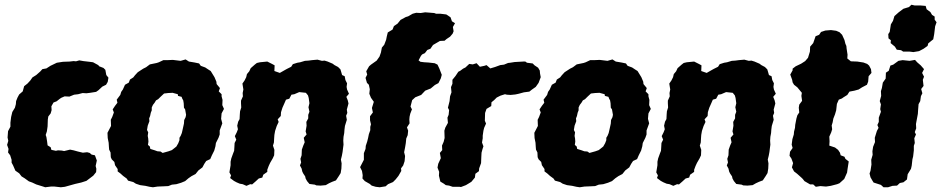

<svg xmlns="http://www.w3.org/2000/svg" viewBox="-20 -771 3976 811"><path d="M171 20 162 17 133 8 116 0 102 -5 84 -18 71 -26 61 -39 45 -50 35 -73 29 -84V-96L23 -115L14 -127L16 -142L10 -159L15 -176L12 -190L14 -217L24 -236V-253L27 -277L32 -298L43 -316L47 -331L48 -344L54 -359L61 -372L76 -385L82 -407L96 -418L108 -431L117 -444L133 -454L150 -469L159 -479L176 -482L193 -493L220 -506L246 -510L274 -511L291 -513L301 -512L315 -516L332 -513L358 -510L373 -508L395 -496L399 -491L417 -484L425 -476L429 -454L438 -443L435 -425L428 -413L412 -405L396 -390L386 -383L361 -379L345 -377L329 -378L310 -373L293 -371L273 -363L253 -364L239 -358L233 -354L219 -343L206 -338L197 -322L198 -306L194 -292L184 -279L182 -266L181 -237L178 -216L173 -201L176 -192L179 -173L181 -157L194 -149L197 -138L216 -134L225 -136L241 -135L251 -133L276 -139L291 -136L309 -131L330 -126L348 -128L359 -125L367 -118L381 -115L389 -93L384 -70L387 -58L386 -44L374 -29L345 -7L323 0L297 6L272 13L254 18L237 20L210 17H195Z M626 20 612 18 594 14 572 11 554 5 543 -2 521 -8 515 -17 500 -28 489 -38 477 -47V-57L466 -73L463 -87L452 -98L448 -107L447 -127L441 -139L440 -151L439 -168L435 -188L434 -210L449 -239L448 -265L454 -277L461 -296L456 -309L466 -324L476 -337L473 -350L488 -370L492 -383L499 -393L508 -413L524 -422L529 -435L543 -444L550 -453L562 -466L585 -481L597 -487L613 -499L642 -505L651 -508L670 -517H688L710 -518L743 -514L764 -520L778 -511L802 -507L821 -503L828 -493L847 -486L859 -478L870 -471L878 -458L886 -445L894 -426L895 -416L909 -399L904 -385L916 -373V-364L920 -349L919 -327L926 -311L916 -292L914 -269L919 -250L908 -220V-203L903 -189L892 -167L890 -153L885 -135L875 -115L868 -99L851 -91L843 -79L835 -64L818 -51L806 -36L789 -27L776 -18L762 -6L745 1L725 7L706 9L691 15L671 16L646 17ZM667 -125 692 -132 706 -137 715 -144 725 -152 733 -166 738 -179V-189L743 -197L748 -209L751 -222L753 -231L757 -249L758 -264L764 -276L766 -286L762 -309L757 -316L756 -335L754 -347L750 -354L747 -362L732 -366L731 -373L709 -379L690 -378L673 -376L658 -362L648 -352L639 -347L633 -337L626 -328L621 -317V-305L617 -295L614 -281L610 -271L611 -259L604 -240L601 -222L606 -212L604 -197L606 -186L607 -173L605 -159L613 -152L615 -142L634 -136L645 -132L658 -131Z M1056 -498 1065 -505 1078 -508 1109 -511 1129 -501 1140 -495 1139 -471 1162 -463 1183 -475 1192 -480 1210 -489 1217 -500 1236 -506 1248 -508 1268 -514 1283 -515 1298 -517 1321 -519 1340 -514 1351 -515 1364 -511 1385 -502 1393 -496 1408 -488 1418 -478 1421 -468 1425 -454 1436 -449 1439 -433 1446 -419 1444 -404 1446 -393 1454 -375 1443 -362 1449 -347 1452 -334 1445 -308 1447 -294 1442 -282 1445 -265 1437 -239 1435 -223 1434 -209 1431 -193 1430 -177 1431 -160 1429 -145 1427 -129 1424 -113 1420 -97 1423 -81 1422 -59 1419 -40 1411 -27 1399 -9 1383 -3 1370 3 1356 11 1334 13 1316 12 1310 9 1287 6 1277 -6 1271 -17 1269 -26 1261 -38 1257 -46 1254 -59 1247 -72 1252 -85 1249 -100 1254 -115 1255 -139 1261 -156 1267 -170 1263 -189 1275 -203 1271 -216 1275 -240 1274 -256 1282 -271V-286L1287 -299L1283 -318L1287 -335L1284 -357L1281 -368L1272 -379L1244 -382L1223 -373L1211 -371L1202 -354L1188 -350L1181 -334L1173 -316L1167 -297L1166 -281L1153 -267L1157 -256L1149 -239L1142 -218L1139 -201L1138 -187L1137 -169L1133 -156L1139 -138L1138 -115L1132 -102L1121 -83L1115 -70L1109 -54V-45L1092 -33L1088 -21L1073 -17L1060 -5L1045 8L1037 7L1021 14L1005 7L993 5L979 -1L968 -7L952 -19L956 -30L949 -43L954 -73V-88L957 -102L965 -124L969 -134L970 -149L971 -167L978 -181L972 -196L980 -212L985 -225L982 -240L986 -257L992 -268L993 -288L994 -301L999 -317L998 -335V-346L1006 -364L1005 -378L1008 -393L1004 -418L1013 -431L1020 -445L1023 -458L1033 -470L1039 -483Z M1584 20 1567 18 1550 13 1542 6 1521 -6 1511 -17 1512 -31 1509 -49 1501 -65 1517 -96V-109V-124L1524 -142L1525 -155L1531 -173L1535 -189L1538 -204L1544 -221V-235L1547 -246L1543 -263V-280L1555 -296L1551 -315L1559 -341L1547 -358L1540 -375L1542 -394L1538 -413L1530 -421L1524 -442L1531 -456L1527 -470L1539 -491L1547 -498L1571 -515L1583 -532L1589 -549L1593 -570L1603 -582L1611 -603L1614 -618L1618 -634L1638 -646L1644 -661L1659 -671L1672 -687L1694 -699L1704 -702L1723 -713L1738 -717L1757 -716L1776 -719L1814 -716L1822 -713H1840L1865 -710L1883 -698L1889 -681L1902 -673L1893 -657L1896 -639L1892 -629L1881 -616L1866 -606L1858 -599L1838 -598L1821 -588L1809 -581L1798 -565L1785 -560L1775 -547L1763 -541L1758 -535L1748 -516L1756 -510L1772 -508L1789 -507L1816 -504L1828 -498L1836 -481L1846 -455L1842 -440L1832 -420L1817 -412L1799 -397L1796 -396L1776 -388L1759 -370L1734 -360L1721 -348L1714 -321L1720 -309L1713 -291L1710 -278L1709 -266L1710 -250L1699 -233L1704 -219L1702 -200L1696 -186L1694 -166L1691 -148L1687 -128L1691 -112L1689 -90L1683 -72L1674 -60L1675 -49L1663 -28L1651 -13L1640 -2L1619 7L1609 16Z M1892 18 1877 13 1863 11 1855 5 1840 -4 1834 -29 1835 -45 1828 -63 1831 -79 1842 -103 1838 -125 1848 -137 1847 -156 1854 -172 1858 -188 1857 -219 1861 -232 1872 -252 1870 -274 1875 -286 1877 -306 1872 -316 1879 -344 1881 -364 1887 -381 1885 -403 1891 -417V-434L1904 -450L1916 -468L1924 -472L1936 -481L1946 -486L1962 -501L1977 -499L1993 -504L2007 -489L2026 -493L2035 -496L2051 -482L2071 -488L2093 -496L2109 -498L2126 -505L2135 -506L2154 -509L2190 -511H2199L2206 -506L2230 -503L2238 -495L2253 -485L2260 -473L2261 -461L2264 -445L2255 -421L2243 -404L2226 -392L2216 -384L2193 -381L2171 -375L2157 -372L2137 -370L2121 -371L2113 -373L2094 -367L2078 -359L2067 -348L2056 -339L2055 -323L2035 -311L2029 -294L2028 -261L2033 -249L2025 -231L2022 -219L2019 -198V-187L2016 -169L2022 -153L2018 -141L2014 -126L2013 -107L2012 -82L2004 -60L2003 -48L1988 -37L1986 -21L1971 -3L1958 5L1948 11L1927 19L1921 18Z M2429 20 2415 18 2397 14 2375 11 2357 5 2346 -2 2324 -8 2318 -17 2303 -28 2292 -38 2280 -47V-57L2269 -73L2266 -87L2255 -98L2251 -107L2250 -127L2244 -139L2243 -151L2242 -168L2238 -188L2237 -210L2252 -239L2251 -265L2257 -277L2264 -296L2259 -309L2269 -324L2279 -337L2276 -350L2291 -370L2295 -383L2302 -393L2311 -413L2327 -422L2332 -435L2346 -444L2353 -453L2365 -466L2388 -481L2400 -487L2416 -499L2445 -505L2454 -508L2473 -517H2491L2513 -518L2546 -514L2567 -520L2581 -511L2605 -507L2624 -503L2631 -493L2650 -486L2662 -478L2673 -471L2681 -458L2689 -445L2697 -426L2698 -416L2712 -399L2707 -385L2719 -373V-364L2723 -349L2722 -327L2729 -311L2719 -292L2717 -269L2722 -250L2711 -220V-203L2706 -189L2695 -167L2693 -153L2688 -135L2678 -115L2671 -99L2654 -91L2646 -79L2638 -64L2621 -51L2609 -36L2592 -27L2579 -18L2565 -6L2548 1L2528 7L2509 9L2494 15L2474 16L2449 17ZM2470 -125 2495 -132 2509 -137 2518 -144 2528 -152 2536 -166 2541 -179V-189L2546 -197L2551 -209L2554 -222L2556 -231L2560 -249L2561 -264L2567 -276L2569 -286L2565 -309L2560 -316L2559 -335L2557 -347L2553 -354L2550 -362L2535 -366L2534 -373L2512 -379L2493 -378L2476 -376L2461 -362L2451 -352L2442 -347L2436 -337L2429 -328L2424 -317V-305L2420 -295L2417 -281L2413 -271L2414 -259L2407 -240L2404 -222L2409 -212L2407 -197L2409 -186L2410 -173L2408 -159L2416 -152L2418 -142L2437 -136L2448 -132L2461 -131Z M2859 -498 2868 -505 2881 -508 2912 -511 2932 -501 2943 -495 2942 -471 2965 -463 2986 -475 2995 -480 3013 -489 3020 -500 3039 -506 3051 -508 3071 -514 3086 -515 3101 -517 3124 -519 3143 -514 3154 -515 3167 -511 3188 -502 3196 -496 3211 -488 3221 -478 3224 -468 3228 -454 3239 -449 3242 -433 3249 -419 3247 -404 3249 -393 3257 -375 3246 -362 3252 -347 3255 -334 3248 -308 3250 -294 3245 -282 3248 -265 3240 -239 3238 -223 3237 -209 3234 -193 3233 -177 3234 -160 3232 -145 3230 -129 3227 -113 3223 -97 3226 -81 3225 -59 3222 -40 3214 -27 3202 -9 3186 -3 3173 3 3159 11 3137 13 3119 12 3113 9 3090 6 3080 -6 3074 -17 3072 -26 3064 -38 3060 -46 3057 -59 3050 -72 3055 -85 3052 -100 3057 -115 3058 -139 3064 -156 3070 -170 3066 -189 3078 -203 3074 -216 3078 -240 3077 -256 3085 -271V-286L3090 -299L3086 -318L3090 -335L3087 -357L3084 -368L3075 -379L3047 -382L3026 -373L3014 -371L3005 -354L2991 -350L2984 -334L2976 -316L2970 -297L2969 -281L2956 -267L2960 -256L2952 -239L2945 -218L2942 -201L2941 -187L2940 -169L2936 -156L2942 -138L2941 -115L2935 -102L2924 -83L2918 -70L2912 -54V-45L2895 -33L2891 -21L2876 -17L2863 -5L2848 8L2840 7L2824 14L2808 7L2796 5L2782 -1L2771 -7L2755 -19L2759 -30L2752 -43L2757 -73V-88L2760 -102L2768 -124L2772 -134L2773 -149L2774 -167L2781 -181L2775 -196L2783 -212L2788 -225L2785 -240L2789 -257L2795 -268L2796 -288L2797 -301L2802 -317L2801 -335V-346L2809 -364L2808 -378L2811 -393L2807 -418L2816 -431L2823 -445L2826 -458L2836 -470L2842 -483Z M3426 18 3415 8H3402L3378 -6L3371 -15L3366 -20L3347 -37L3334 -47L3325 -64L3330 -82L3323 -101L3315 -113L3317 -130L3328 -146L3324 -160L3327 -183L3333 -203L3334 -215L3338 -231L3339 -244L3344 -270L3348 -284L3356 -296L3354 -316L3356 -329L3368 -345L3365 -366L3367 -379L3348 -402L3334 -413L3328 -423L3326 -434L3318 -456L3328 -474V-481L3341 -491L3364 -502L3381 -513L3393 -527L3401 -553L3402 -574L3415 -589L3425 -618L3440 -624L3448 -636L3466 -642L3490 -644L3512 -641L3526 -635L3537 -624L3547 -602L3551 -586L3555 -577L3556 -566L3560 -540L3559 -524L3574 -512L3601 -511L3627 -507L3643 -501L3651 -494L3659 -479L3661 -463L3649 -449L3647 -426L3642 -413L3621 -402L3607 -393L3589 -388L3568 -384L3559 -370L3543 -360L3536 -355L3523 -350L3515 -332L3512 -305L3507 -288L3500 -270L3497 -254L3493 -241L3495 -225L3491 -212L3483 -194L3484 -174L3483 -156L3507 -148L3520 -138L3528 -126L3531 -115L3547 -109L3551 -100L3565 -89L3560 -57L3558 -42L3546 -15L3526 3L3516 7L3489 14L3469 17L3445 15Z M3795 -553 3786 -559 3768 -561 3760 -574 3742 -589 3743 -601 3733 -609 3732 -627 3738 -636 3743 -668 3752 -683 3758 -703 3776 -719 3796 -734 3819 -741 3830 -751 3843 -748H3867L3890 -746L3894 -732L3910 -720L3917 -708L3928 -701V-688L3936 -677L3930 -660L3926 -627L3922 -605L3901 -588L3898 -577L3881 -565L3862 -555L3838 -551L3822 -553ZM3731 20H3712L3701 10L3670 0L3665 -8L3657 -22L3653 -38L3657 -50L3661 -76L3660 -96L3666 -117L3665 -132L3668 -151L3676 -171L3675 -189L3684 -218L3691 -231L3686 -243L3692 -256V-274L3701 -299L3698 -310L3701 -330L3696 -344L3702 -366L3701 -386L3705 -399L3709 -422L3721 -439L3722 -464L3734 -472L3741 -494L3753 -498L3775 -514L3793 -517L3822 -514L3845 -518L3854 -508L3869 -495L3883 -479L3875 -463L3883 -447L3878 -434L3881 -408L3871 -395L3876 -377L3870 -365L3867 -344L3860 -331L3858 -306L3857 -290L3854 -274L3851 -258L3849 -247L3850 -229L3844 -213L3849 -203L3842 -187L3844 -167L3840 -155V-136L3837 -110L3834 -98L3831 -71L3828 -58L3814 -35L3811 -13L3796 -1L3781 2L3769 13L3750 14Z"/></svg>

Font: Winky Rough
Style: Bold Italic
Weight: 700
Italic angle: -8.97852°
Designer: Simon Atzbach
Foundry: typofactur
Version: Version 1.206; ttfautohint (v1.8.4.7-5d5b)